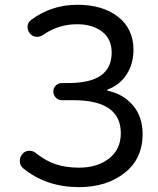

<svg xmlns="http://www.w3.org/2000/svg" viewBox="-20 -767 658 800"><path d="M309.6 12.7Q172.9 12.7 77.1 -65.4Q62.5 -77.1 62.5 -96.7Q62.5 -112.3 73.2 -125Q83 -137.7 99.6 -138.7Q101.6 -138.7 103.5 -138.7Q118.2 -138.7 129.9 -128.9Q169.9 -96.7 212.4 -82.5Q254.9 -68.4 309.6 -68.4Q384.8 -68.4 434.1 -106.4Q483.4 -144.5 483.4 -211.9Q483.4 -349.6 285.2 -349.6H237.3Q222.7 -349.6 212.4 -360.4Q202.1 -371.1 202.1 -385.7Q202.1 -400.4 212.4 -410.6Q222.7 -420.9 237.3 -420.9H261.7Q357.4 -420.9 401.4 -453.1Q445.3 -485.4 445.3 -547.9Q445.3 -604.5 405.3 -635.3Q365.2 -666 300.8 -666Q224.6 -666 160.2 -622.1Q146.5 -612.3 130.4 -613.8Q114.3 -615.2 104.5 -627.9Q94.7 -639.6 94.7 -654.3Q94.7 -673.8 110.4 -684.6Q194.3 -747.1 302.7 -747.1Q408.2 -747.1 472.2 -696.8Q536.1 -646.5 536.1 -559.6Q536.1 -502 508.3 -458Q480.5 -414.1 429.7 -394.5Q426.8 -393.6 426.8 -391.1Q426.8 -388.7 429.7 -388.7Q494.1 -375 534.2 -327.6Q574.2 -280.3 574.2 -208Q574.2 -105.5 499 -46.4Q423.8 12.7 309.6 12.7Z"/></svg>

Font: Gen Jyuu Gothic P Regular
Style: Regular
Weight: 400
Designer: [Source Han Sans]
Ryoko NISHIZUKA  (kana & ideographs); Paul D. Hunt (Latin, Greek & Cyrillic); Wenlong ZHANG  (bopomofo
Version: Version 1.002.20150607